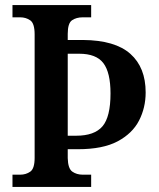

<svg xmlns="http://www.w3.org/2000/svg" viewBox="-20 -734 623 754"><path d="M29 0V-48H59Q82 -48 99 -60Q116 -72 116 -114V-599Q116 -642 99 -654Q82 -666 59 -666H29V-714H338V-666H305Q280 -666 263 -654.5Q246 -643 246 -601V-577H306Q432 -576 492 -522.5Q552 -469 552 -371Q552 -311 526 -260.5Q500 -210 442 -179Q384 -148 286 -148H246V-113Q247 -72 264 -60Q281 -48 305 -48H338V0ZM279 -201Q351 -201 382.5 -238Q414 -275 414 -367Q414 -449 386 -486Q358 -523 291 -523H246V-201Z"/></svg>

Font: Noto Serif Tamil SemiCondensed SemiBold
Style: Italic
Weight: 600
Width: 4
Italic angle: -12°
Designer: Indian Type Foundry, Tom Grace, and the Monotype Design Team
Foundry: Monotype Imaging Inc.
Version: Version 2.003; ttfautohint (v1.8.4.7-5d5b)